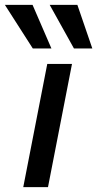

<svg xmlns="http://www.w3.org/2000/svg" viewBox="-68 -764 397 784"><path d="M27 0 125 -503H226L128 0ZM66 -566 -48 -744H65L142 -566ZM234 -566 135 -744H248L309 -566Z"/></svg>

Font: REM
Style: Italic
Weight: 400
Italic angle: -11°
Designer: Octavio Pardo
Foundry: Ashler Design
Version: Version 1.005;gftools[0.9.28]